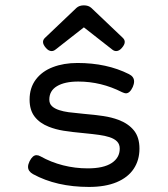

<svg xmlns="http://www.w3.org/2000/svg" viewBox="-20 -702 640 732"><path d="M328.1 -671.9 447.8 -558.1Q455.6 -550.8 455.6 -542Q455.6 -531.7 444.3 -519Q434.1 -507.3 422.9 -507.3Q415 -507.3 407.7 -513.2L299.8 -597.7L191.9 -513.2Q184.6 -507.3 176.8 -507.3Q165.5 -507.3 155.3 -519Q144 -531.7 144 -542Q144 -550.8 151.9 -558.1L271.5 -671.9Q282.2 -681.6 299.8 -681.6Q317.4 -681.6 328.1 -671.9ZM106 -38.1Q86.9 -48.8 86.9 -65.9Q86.9 -75.2 92.8 -87.4Q104.5 -110.4 119.1 -110.4Q126.5 -110.4 134.3 -106Q174.3 -83.5 220.2 -71.8Q266.1 -60.1 314.5 -60.1Q374.5 -60.1 405.5 -80.3Q436.5 -100.6 436.5 -135.3Q436.5 -151.9 426.5 -162.4Q416.5 -172.9 397 -179.2Q380.4 -184.6 357.9 -187.7Q335.4 -190.9 300.3 -194.3Q252.4 -198.7 222.2 -203.6Q191.9 -208.5 166 -218.8Q131.3 -232.4 112.1 -257.3Q92.8 -282.2 92.8 -322.3Q92.8 -367.2 116.5 -398.7Q140.1 -430.2 181.4 -446Q222.7 -461.9 275.4 -461.9Q387.2 -461.9 471.7 -419.4Q491.2 -409.7 491.2 -391.6Q491.2 -381.8 486.3 -370.6Q475.1 -346.2 460 -346.2Q455.1 -346.2 445.3 -350.6Q365.7 -391.1 278.3 -391.1Q226.6 -391.1 197.3 -373.5Q168 -356 168 -322.3Q168 -307.1 177.7 -297.6Q187.5 -288.1 205.6 -282.2Q221.7 -276.9 241.7 -274.2Q261.7 -271.5 298.3 -268.1Q343.8 -264.2 374.5 -259.5Q405.3 -254.9 431.6 -245.1Q469.2 -231 490.5 -204.8Q511.7 -178.7 511.7 -135.3Q511.7 -91.3 489.7 -58.3Q467.8 -25.4 424.6 -7.3Q381.3 10.7 319.3 10.7Q195.3 10.7 106 -38.1Z"/></svg>

Font: Courier Prime Sans
Style: Regular
Weight: 400
Designer: Alan Dague-Greene
Foundry: Quote-Unquote Apps
Version: Version 3.020